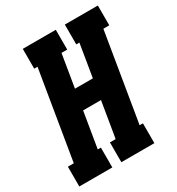

<svg xmlns="http://www.w3.org/2000/svg" viewBox="-187 -846 882 957"><g transform="rotate(-30 254.5 -367.5)"><path d="M-11 0V-114H23L107 -621H88V-735H278V-621H245L214 -433H317L348 -621H330V-735H520V-621H486L402 -114H421V0H231V-114H264L298 -319H195L161 -114H179V0Z"/></g></svg>

Font: Iosevka Slab Heavy Oblique
Style: Regular
Weight: 900
Italic angle: -9°
Monospace: yes
Designer: Belleve Invis
Foundry: Belleve Invis
Version: Version 11.1.1; ttfautohint (v1.8.3)